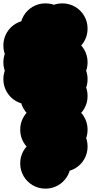

<svg xmlns="http://www.w3.org/2000/svg" viewBox="-70 -620 540 1140"><path d="M150 -50Q150 -91 170 -125.5Q190 -160 224.5 -180Q259 -200 300 -200Q341 -200 375.5 -180Q410 -160 430 -125.5Q450 -91 450 -50Q450 -9 430 25.5Q410 60 375.5 80Q341 100 300 100Q259 100 224.5 80Q190 60 170 25.5Q150 -9 150 -50ZM150 -250Q150 -291 170 -325.5Q190 -360 224.5 -380Q259 -400 300 -400Q341 -400 375.5 -380Q410 -360 430 -325.5Q450 -291 450 -250Q450 -209 430 -174.5Q410 -140 375.5 -120Q341 -100 300 -100Q259 -100 224.5 -120Q190 -140 170 -174.5Q150 -209 150 -250ZM150 -150Q150 -191 170 -225.5Q190 -260 224.5 -280Q259 -300 300 -300Q341 -300 375.5 -280Q410 -260 430 -225.5Q450 -191 450 -150Q450 -109 430 -74.5Q410 -40 375.5 -20Q341 0 300 0Q259 0 224.5 -20Q190 -40 170 -74.5Q150 -109 150 -150ZM150 -450Q150 -491 170 -525.5Q190 -560 224.5 -580Q259 -600 300 -600Q341 -600 375.5 -580Q410 -560 430 -525.5Q450 -491 450 -450Q450 -409 430 -374.5Q410 -340 375.5 -320Q341 -300 300 -300Q259 -300 224.5 -320Q190 -340 170 -374.5Q150 -409 150 -450ZM50 -450Q50 -491 70 -525.5Q90 -560 124.5 -580Q159 -600 200 -600Q241 -600 275.5 -580Q310 -560 330 -525.5Q350 -491 350 -450Q350 -409 330 -374.5Q310 -340 275.5 -320Q241 -300 200 -300Q159 -300 124.5 -320Q90 -340 70 -374.5Q50 -409 50 -450ZM-50 -350Q-50 -391 -30 -425.5Q-10 -460 24.5 -480Q59 -500 100 -500Q141 -500 175.5 -480Q210 -460 230 -425.5Q250 -391 250 -350Q250 -309 230 -274.5Q210 -240 175.5 -220Q141 -200 100 -200Q59 -200 24.5 -220Q-10 -240 -30 -274.5Q-50 -309 -50 -350ZM-50 -250Q-50 -291 -30 -325.5Q-10 -360 24.5 -380Q59 -400 100 -400Q141 -400 175.5 -380Q210 -360 230 -325.5Q250 -291 250 -250Q250 -209 230 -174.5Q210 -140 175.5 -120Q141 -100 100 -100Q59 -100 24.5 -120Q-10 -140 -30 -174.5Q-50 -209 -50 -250ZM-50 -150Q-50 -191 -30 -225.5Q-10 -260 24.5 -280Q59 -300 100 -300Q141 -300 175.5 -280Q210 -260 230 -225.5Q250 -191 250 -150Q250 -109 230 -74.5Q210 -40 175.5 -20Q141 0 100 0Q59 0 24.5 -20Q-10 -40 -30 -74.5Q-50 -109 -50 -150ZM50 -50Q50 -91 70 -125.5Q90 -160 124.5 -180Q159 -200 200 -200Q241 -200 275.5 -180Q310 -160 330 -125.5Q350 -91 350 -50Q350 -9 330 25.5Q310 60 275.5 80Q241 100 200 100Q159 100 124.5 80Q90 60 70 25.5Q50 -9 50 -50ZM50 150Q50 109 70 74.5Q90 40 124.5 20Q159 0 200 0Q241 0 275.5 20Q310 40 330 74.5Q350 109 350 150Q350 191 330 225.5Q310 260 275.5 280Q241 300 200 300Q159 300 124.5 280Q90 260 70 225.5Q50 191 50 150ZM150 150Q150 109 170 74.5Q190 40 224.5 20Q259 0 300 0Q341 0 375.5 20Q410 40 430 74.5Q450 109 450 150Q450 191 430 225.5Q410 260 375.5 280Q341 300 300 300Q259 300 224.5 280Q190 260 170 225.5Q150 191 150 150ZM150 250Q150 209 170 174.5Q190 140 224.5 120Q259 100 300 100Q341 100 375.5 120Q410 140 430 174.5Q450 209 450 250Q450 291 430 325.5Q410 360 375.5 380Q341 400 300 400Q259 400 224.5 380Q190 360 170 325.5Q150 291 150 250ZM50 350Q50 309 70 274.5Q90 240 124.5 220Q159 200 200 200Q241 200 275.5 220Q310 240 330 274.5Q350 309 350 350Q350 391 330 425.5Q310 460 275.5 480Q241 500 200 500Q159 500 124.5 480Q90 460 70 425.5Q50 391 50 350Z"/></svg>

Font: TINY 5x3
Style: Regular
Weight: 400
Designer: Jack Halten Fahnestock
Foundry: Velvetyne Type Foundry
Version: Version 1.002